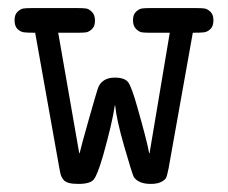

<svg xmlns="http://www.w3.org/2000/svg" viewBox="-20 -451 565 475"><path d="M16 -401Q16 -415 23.5 -422Q31 -429 38 -430Q45 -431 58 -431H173Q186 -431 193 -430Q200 -429 207.5 -421.5Q215 -414 215 -400Q215 -386 207.5 -379Q200 -372 193 -371Q186 -370 173 -370H124L176 -72H177Q180 -86 200.5 -158.5Q221 -231 224 -237Q235 -259 264 -259Q289 -259 297.5 -247Q306 -235 320 -185Q344 -101 349 -72H350L400 -370H351Q338 -370 331 -371Q324 -372 316.5 -379.5Q309 -387 309 -401Q309 -415 316.5 -422Q324 -429 331 -430Q338 -431 351 -431H466Q479 -431 486 -430Q493 -429 500.5 -422Q508 -415 508 -401Q508 -386 500.5 -379Q493 -372 484.5 -371Q476 -370 457 -370L397 -34Q394 -20 392 -13.5Q390 -7 380 -1.5Q370 4 353 4Q323 4 311 -13Q306 -24 287 -90Q268 -156 265 -190H264Q258 -148 235 -66Q221 -18 212 -7Q203 4 174 4Q159 4 150 1.5Q141 -1 136.5 -7Q132 -13 130.5 -18Q129 -23 127 -34L67 -370Q48 -370 39.5 -371Q31 -372 23.5 -379Q16 -386 16 -401Z"/></svg>

Font: CMU Typewriter Text
Style: Regular
Weight: 500
Monospace: yes
Version: Version 0.7.0